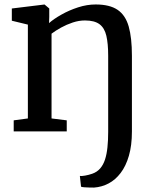

<svg xmlns="http://www.w3.org/2000/svg" viewBox="-20 -588 693 859"><path d="M400.9 251.2Q393.7 251.4 381 251Q368.4 250.7 357.2 249.9Q346 249.1 342.6 247.2L337.3 199.2Q344.8 200.4 360.7 197.6Q376.6 194.8 392.3 189.4Q414.1 181.9 428.1 165.7Q442 149.6 449.8 125.9Q457.5 102.2 460.7 71.1Q464 39.9 464 1.9V-338.5Q464 -393.1 455.8 -428Q447.7 -462.9 425.2 -479.7Q402.7 -496.5 359.9 -496.5Q333.2 -496.5 305.4 -487.3Q277.7 -478.1 252.9 -464.4Q228.2 -450.7 210.6 -437.3V-58.1L278.6 -49.6V0H41.3V-49.6L104.7 -58.1V-477.9L32.9 -495.3V-550L176.9 -567.6H179.6L200.4 -550V-512.3L199.4 -484.7Q221.1 -503.7 255.3 -522.9Q289.4 -542.2 329.2 -555.1Q369 -568 408 -568Q470.9 -568 506.3 -543.9Q541.6 -519.8 555.9 -469.2Q570.2 -418.5 570.2 -338.6V0.4Q570.2 62.6 556.7 108.8Q543.3 155.1 519.8 185.8Q496.4 216.6 465.9 232.7Q435.4 248.7 400.9 251.2Z"/></svg>

Font: Merriweather Light
Style: Regular
Weight: 300
Version: Version 2.100